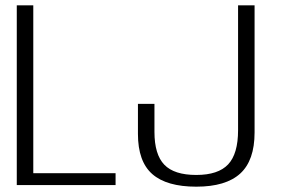

<svg xmlns="http://www.w3.org/2000/svg" viewBox="-20 -695 1056 721"><path d="M43 0H414V-44.5H105V-675H43ZM717 6Q828 6 882 -43.2Q936 -92.5 936 -197.5V-675H874V-206Q874 -117.5 836.8 -77.8Q799.5 -38 717 -38Q634 -38 597 -76.5Q560 -115 560 -199.5V-305H498V-192Q498 -88.5 552 -41.2Q606 6 717 6Z"/></svg>

Font: Anybody Light
Style: Regular
Weight: 300
Designer: Tyler Finck
Foundry: Etcetera Type Company
Version: Version 1.111; ttfautohint (v1.8.4)